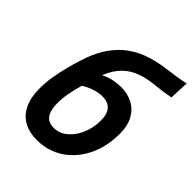

<svg xmlns="http://www.w3.org/2000/svg" viewBox="-220 -900 1037 1037"><g transform="rotate(45 298.5 -381.5)"><path d="M240 13Q183 13 141 -10Q99 -33 76.5 -79.5Q54 -126 54 -196Q54 -242 62 -289Q70 -336 81.5 -380Q93 -424 104 -457Q123 -521 153 -571.5Q183 -622 225.5 -659.5Q268 -697 327 -720.5Q386 -744 464 -754Q501 -759 533 -763.5Q565 -768 597 -776L592 -664Q567 -659 539 -655Q511 -651 479 -648Q426 -643 381 -627Q336 -611 301 -577Q266 -543 242 -484Q274 -500 304 -506Q334 -512 361 -512Q409 -512 448.5 -492Q488 -472 511 -431Q534 -390 534 -327Q534 -270 520.5 -218.5Q507 -167 481 -124.5Q455 -82 418.5 -51Q382 -20 337 -3.5Q292 13 240 13ZM260 -98Q291 -98 318 -114.5Q345 -131 366 -159.5Q387 -188 399 -226Q411 -264 411 -307Q411 -358 388.5 -381.5Q366 -405 325 -405Q300 -405 268 -395.5Q236 -386 205 -366Q193 -324 185.5 -284.5Q178 -245 178 -211Q178 -171 187 -146Q196 -121 214 -109.5Q232 -98 260 -98Z"/></g></svg>

Font: Ubuntu Sans
Style: Bold Italic
Weight: 700
Italic angle: -13.5°
Designer: Dalton Maag Ltd
Foundry: Dalton Maag Ltd
Version: Version 1.006